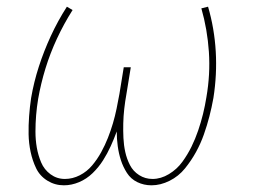

<svg xmlns="http://www.w3.org/2000/svg" viewBox="-20 -546 760 574"><path d="M171 8Q194 8 216.5 -1.5Q239 -11 257 -28.5Q275 -46 288 -66.5Q301 -87 311 -109Q321 -131 329 -153Q329 -131 332 -109Q335 -87 341.5 -67Q348 -47 359.5 -29Q371 -11 390.5 -1.5Q410 8 433 8Q460 8 487 -5.5Q514 -19 533 -42.5Q552 -66 566 -91.5Q580 -117 589.5 -144Q599 -171 606 -198Q613 -225 618 -253Q629 -323 625 -392Q621 -461 602 -526L582 -521Q600 -458 604.5 -391Q609 -324 597 -255Q593 -230 587 -205.5Q581 -181 572.5 -156Q564 -131 552.5 -107.5Q541 -84 525 -62Q509 -40 485 -25.5Q461 -11 436 -11Q414 -11 396 -22.5Q378 -34 368.5 -52.5Q359 -71 354.5 -91.5Q350 -112 349 -133.5Q348 -155 348.5 -177Q349 -199 351.5 -221Q354 -243 358 -265L371 -345H350L337 -265Q333 -243 328.5 -221Q324 -199 317.5 -177Q311 -155 302.5 -133.5Q294 -112 282.5 -91Q271 -70 255.5 -51.5Q240 -33 218.5 -22Q197 -11 174 -11Q150 -11 131 -25Q112 -39 103 -60.5Q94 -82 90 -105Q86 -128 86 -152.5Q86 -177 88 -201.5Q90 -226 94 -250Q102 -296 116 -341.5Q130 -387 150.5 -431Q171 -475 197 -516L180 -526Q153 -484 132 -438.5Q111 -393 96 -346.5Q81 -300 73 -253Q69 -226 67 -198.5Q65 -171 65.5 -144.5Q66 -118 71.5 -92Q77 -66 88 -43Q99 -20 121.5 -6Q144 8 171 8Z"/></svg>

Font: Iosevka Sparkle Thin
Style: Italic
Weight: 100
Italic angle: -9°
Designer: Belleve Invis
Foundry: Belleve Invis
Version: Version 4.5.0; ttfautohint (v1.8.3)